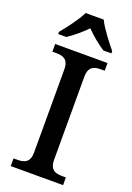

<svg xmlns="http://www.w3.org/2000/svg" viewBox="-174 -993 723 1055"><g transform="rotate(20 188.0 -465.5)"><path d="M32 -784V-771H79C114 -793 157 -830 187 -861C217 -830 261 -793 296 -771H343V-784C312 -822 261 -886 240 -931H134C113 -886 63 -822 32 -784ZM35 0H341V-45H320C280 -45 247 -54 247 -115V-599C247 -660 280 -669 320 -669H341V-714H35V-669H56C97 -669 130 -660 130 -599V-115C130 -54 97 -45 56 -45H35Z"/></g></svg>

Font: Noto Serif Tamil Medium
Style: Italic
Weight: 500
Italic angle: -12°
Designer: Indian Type Foundry, Tom Grace, and the Monotype Design Team
Foundry: Monotype Imaging Inc.
Version: Version 2.003